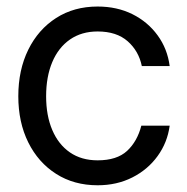

<svg xmlns="http://www.w3.org/2000/svg" viewBox="-20 -547 563 579"><path d="M274.4 11.7Q203.1 11.7 149.2 -22.7Q95.2 -57.1 65.2 -117.7Q35.2 -178.2 35.2 -256.8Q35.2 -335.9 65.2 -397Q95.2 -458 149.2 -492.7Q203.1 -527.3 274.4 -527.3Q333 -527.3 379.4 -504.2Q425.8 -481 455.3 -440.4Q484.9 -399.9 491.7 -347.7H407.7Q398.4 -393.1 365 -422.6Q331.5 -452.1 274.4 -452.1Q226.1 -452.1 191.2 -428Q156.2 -403.8 137.7 -359.9Q119.1 -315.9 119.1 -256.8Q119.1 -198.2 137.7 -154.8Q156.2 -111.3 190.9 -87.4Q225.6 -63.5 274.4 -63.5Q332.5 -63.5 363.3 -92Q394 -120.6 406.2 -168H491.7Q484.9 -117.2 455.3 -76.4Q425.8 -35.6 379.2 -12Q332.5 11.7 274.4 11.7Z"/></svg>

Font: Inter Khmer Looped
Style: Regular
Weight: 400
Designer: Rasmus Andersson, Sovichet Tep
Foundry: Anagata Design
Version: Version 1.000